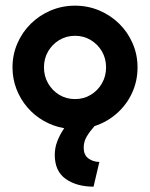

<svg xmlns="http://www.w3.org/2000/svg" viewBox="-20 -451 540 691"><path d="M316.7 220.8Q256.2 220.8 216.7 193.1Q177.1 165.3 177.1 106.2Q177.1 81.2 186.1 57.6Q195.1 34 211.1 10.4Q171.5 3.5 137.5 -16Q103.5 -35.4 78.5 -64.6Q53.5 -93.8 39.2 -130.6Q25 -167.4 25 -208.3Q25 -254.2 42.4 -294.4Q59.7 -334.7 90.6 -365.3Q121.5 -395.8 162.5 -413.2Q203.5 -430.6 250 -430.6Q296.5 -430.6 337.5 -413.2Q378.5 -395.8 409.4 -365.3Q440.3 -334.7 457.6 -294.4Q475 -254.2 475 -208.3Q475 -159 455.2 -116.3Q435.4 -73.6 400.3 -42.7Q365.3 -11.8 320.1 2.8Q302.8 22.2 292 40.6Q281.2 59 281.2 80.6Q281.2 106.2 297.6 118.8Q313.9 131.2 337.5 131.9ZM250 -94.4Q281.2 -94.4 306.6 -109.7Q331.9 -125 346.9 -151Q361.8 -177.1 361.8 -208.3Q361.8 -240.3 346.9 -266Q331.9 -291.7 306.6 -306.9Q281.2 -322.2 250 -322.2Q218.8 -322.2 193.4 -306.9Q168.1 -291.7 153.1 -266Q138.2 -240.3 138.2 -208.3Q138.2 -177.1 153.1 -151Q168.1 -125 193.4 -109.7Q218.8 -94.4 250 -94.4Z"/></svg>

Font: Afacad Flux
Style: Bold
Weight: 700
Designer: Kristian Moeller
Foundry: Dicotype
Version: Version 1.100